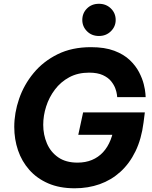

<svg xmlns="http://www.w3.org/2000/svg" viewBox="-20 -1004 816 1034"><path d="M382.2 10Q300.6 10 239.6 -16.5Q178.6 -43 137.9 -89.1Q97.2 -135.2 77 -194.6Q56.8 -254 56.8 -320.2Q56.8 -396 82.9 -471.9Q109 -547.8 161 -610.7Q213 -673.6 290.2 -711.8Q367.4 -750 470 -750Q544.2 -750 595.5 -730.6Q646.8 -711.2 678.9 -680.5Q711 -649.8 728.8 -615.5Q746.6 -581.2 754.2 -550.5Q761.8 -519.8 763.1 -500.4Q764.4 -481 764.4 -481H611.2Q611.2 -481 609.7 -494.4Q608.2 -507.8 601.3 -527.1Q594.4 -546.4 578.7 -566.2Q563 -586 534 -599.4Q505 -612.8 459.8 -612.8Q399.2 -612.8 353 -587.9Q306.8 -563 275.5 -521.4Q244.2 -479.8 228.5 -430.5Q212.8 -381.2 212.8 -332Q212.8 -278.2 232.8 -231.5Q252.8 -184.8 293.8 -156.5Q334.8 -128.2 397.4 -128.2Q440.6 -128.2 475 -142.5Q509.4 -156.8 534.7 -184Q560 -211.2 575.7 -250.9Q591.4 -290.6 596.8 -340.8L599.2 -363.8L634.2 -278.2H401.6L427.6 -398.6H760L753 -343.8Q741.8 -255.4 709.6 -189.2Q677.4 -123 628.2 -78.5Q579 -34 516.7 -12Q454.4 10 382.2 10ZM512.8 -810.2Q473.8 -810.2 448.5 -835.7Q423.2 -861.2 423.2 -896.4Q423.2 -933.2 448.5 -958.4Q473.8 -983.6 512.8 -983.6Q551.4 -983.6 577.2 -958.4Q603 -933.2 603 -896.4Q603 -861.2 577.2 -835.7Q551.4 -810.2 512.8 -810.2Z"/></svg>

Font: Be Vietnam Pro Variable Thin
Style: Italic
Weight: 100
Italic angle: -12°
Designer: Lam Bao, Tony Le, Vietanh Nguyen
Foundry: Yellow Type Foundry
Version: Version 1.002